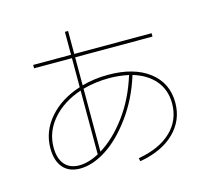

<svg xmlns="http://www.w3.org/2000/svg" viewBox="-117 -939 1235 1129"><g transform="rotate(-15 500.0 -375.0)"><path d="M549.8 -490.2Q707 -490.2 798.3 -419.9Q889.6 -349.6 889.6 -230.5Q889.6 -123 813.5 -48.3Q737.3 26.4 601.6 49.8L597.7 30.3Q727.5 7.8 798.8 -60.5Q870.1 -128.9 870.1 -230.5Q870.1 -312.5 822.8 -369.1Q775.4 -425.8 688.5 -452.1Q646.5 -316.4 569.3 -210.9Q492.2 -105.5 408.7 -52.7Q325.2 0 250 0Q182.6 0 146.5 -42Q110.4 -84 110.4 -160.2Q110.4 -262.7 180.7 -343.8Q251 -424.8 370.1 -462.9V-639.6H139.6V-660.2H370.1V-799.8H389.6V-660.2H860.4V-639.6H389.6V-468.8Q463.9 -490.2 549.8 -490.2ZM668.9 -457Q610.4 -469.7 549.8 -469.7Q466.8 -469.7 389.6 -448.2V-65.4Q475.6 -117.2 551.3 -219.2Q627 -321.3 668.9 -457ZM370.1 -442.4Q259.8 -405.3 194.8 -330.1Q129.9 -254.9 129.9 -160.2Q129.9 -92.8 161.1 -56.2Q192.4 -19.5 250 -19.5Q304.7 -19.5 370.1 -53.7Z"/></g></svg>

Font: Mgen+ 1m thin
Style: Regular
Weight: 100
Designer: [Source Han Sans]
Ryoko NISHIZUKA  (kana & ideographs); Paul D. Hunt (Latin, Greek & Cyrillic); Wenlong ZHANG  (bopomofo
Version: Version 1.059.20150602